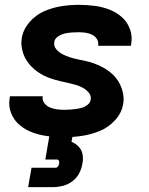

<svg xmlns="http://www.w3.org/2000/svg" viewBox="-20 -558 616 792"><path d="M245 8Q281 8 318 2.5Q355 -3 391 -17.5Q427 -32 454.5 -62Q482 -92 488 -129Q491 -146 489 -163Q487 -180 481.5 -195Q476 -210 467.5 -223.5Q459 -237 447.5 -248.5Q436 -260 422.5 -269Q409 -278 394.5 -285Q380 -292 364.5 -297.5Q349 -303 332.5 -306.5Q316 -310 299.5 -313.5Q283 -317 267.5 -322Q252 -327 237.5 -334.5Q223 -342 212 -355Q201 -368 204 -385Q206 -399 220 -408Q234 -417 248 -420Q262 -423 276 -424Q290 -425 304 -425Q319 -425 333 -423Q347 -421 359.5 -415Q372 -409 379.5 -397.5Q387 -386 385 -371V-369H520Q521 -372 521 -376Q527 -408 516 -438Q505 -468 482 -488Q459 -508 430 -519Q401 -530 369 -534Q337 -538 304 -538Q269 -538 233.5 -532.5Q198 -527 163 -512Q128 -497 102 -467Q76 -437 70 -402Q67 -385 69 -368Q71 -351 76.5 -335.5Q82 -320 91 -306.5Q100 -293 111 -282Q122 -271 135.5 -261.5Q149 -252 163.5 -245Q178 -238 193.5 -233Q209 -228 225.5 -224Q242 -220 258.5 -216.5Q275 -213 290.5 -208.5Q306 -204 320.5 -196.5Q335 -189 346 -176Q357 -163 354 -146Q352 -134 341 -125.5Q330 -117 318 -113.5Q306 -110 294 -108.5Q282 -107 269.5 -106Q257 -105 245 -105Q230 -105 215 -107Q200 -109 186.5 -114.5Q173 -120 163.5 -132Q154 -144 156 -159L157 -161H21Q20 -158 20 -154Q14 -121 26 -91Q38 -61 62.5 -41Q87 -21 117 -10.5Q147 0 179.5 4Q212 8 245 8ZM96 214H196Q217 214 238 209Q259 204 277.5 190.5Q296 177 306.5 157Q317 137 320 116Q324 97 320.5 78.5Q317 60 304.5 47Q292 34 275 27L280 0H184L167 100H215Q221 100 223 105.5Q225 111 224 117Q223 123 219 128.5Q215 134 210 134H110Z"/></svg>

Font: Iosevka Sparkle XBdObl
Style: Regular
Weight: 800
Italic angle: -9°
Designer: Belleve Invis
Foundry: Belleve Invis
Version: Version 4.5.0; ttfautohint (v1.8.3)